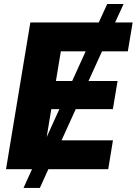

<svg xmlns="http://www.w3.org/2000/svg" viewBox="-20 -839 678 952"><path d="M96.7 92.8 138.7 0H9.8L130.4 -727.5H469.7L511.7 -819.3H592.8L550.8 -727.5H637.7L613.8 -584.5H485.8L418.9 -437.5H563L539.6 -297.9H355.5L285.2 -143.1H540L516.6 0H219.7L177.7 92.8ZM337.9 -437.5 404.8 -584.5H281.7L257.3 -437.5ZM211.4 -159.2 274.4 -297.9H234.4Z"/></svg>

Font: Inter Extra Bold
Style: Italic
Weight: 800
Italic angle: -9.39999°
Designer: Rasmus Andersson
Foundry: rsms
Version: Version 4.000;git-3c8e0fc